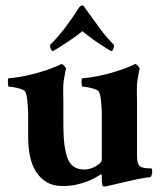

<svg xmlns="http://www.w3.org/2000/svg" viewBox="-20 -682 605 709"><path d="M356 -260Q356 -264 355.5 -275Q355 -286 354 -299Q353 -312 351 -324Q349 -336 346 -342Q343 -348 334 -351.5Q325 -355 314.5 -357.5Q304 -360 295.5 -361Q287 -362 284 -362Q283 -363 282 -368Q281 -373 281 -378.5Q281 -384 281.5 -388.5Q282 -393 284 -393Q313 -395 341.5 -401Q370 -407 396 -414.5Q422 -422 444 -430.5Q466 -439 480 -446Q485 -444 490.5 -437.5Q496 -431 496 -429Q495 -426 493.5 -418.5Q492 -411 490.5 -402.5Q489 -394 487.5 -385.5Q486 -377 486 -372Q485 -355 485.5 -334.5Q486 -314 486 -309V-108Q486 -76 496.5 -68Q507 -60 540 -60Q542 -58 542 -47Q542 -37 536 -28Q514 -26 486 -20Q458 -14 432.5 -8Q407 -2 388 2.5Q369 7 364 7Q356 7 356 -17V-33Q356 -35 355 -37.5Q354 -40 352 -38Q346 -34 333 -26.5Q320 -19 302 -12Q284 -5 261 0Q238 5 212 5Q176 5 151.5 -10Q127 -25 112 -49.5Q97 -74 90.5 -106.5Q84 -139 84 -174V-260Q84 -264 83.5 -275Q83 -286 82 -299Q81 -312 79 -324Q77 -336 74 -342Q71 -348 62 -351.5Q53 -355 42.5 -357.5Q32 -360 23.5 -361Q15 -362 12 -362Q11 -363 10 -368Q9 -373 9 -378.5Q9 -384 9.5 -388.5Q10 -393 12 -393Q41 -395 69.5 -401Q98 -407 124 -414.5Q150 -422 172 -430.5Q194 -439 208 -446Q213 -444 218.5 -437.5Q224 -431 224 -429Q223 -426 221.5 -418.5Q220 -411 218.5 -402.5Q217 -394 215.5 -385.5Q214 -377 214 -372Q213 -355 213.5 -334.5Q214 -314 214 -309V-219Q214 -139 229.5 -97.5Q245 -56 292 -56Q303 -56 314 -59.5Q325 -63 334.5 -68.5Q344 -74 350 -80.5Q356 -87 356 -93ZM284 -662Q289 -662 290 -659Q291 -656 295 -651Q321 -616 345.5 -581.5Q370 -547 401 -516Q401 -508 398.5 -501.5Q396 -495 392 -493Q388 -494 374.5 -502.5Q361 -511 344.5 -522Q328 -533 311.5 -545.5Q295 -558 284 -567Q274 -558 257 -546Q240 -534 223.5 -523Q207 -512 193 -503.5Q179 -495 174 -493Q170 -495 167.5 -501.5Q165 -508 165 -516Q194 -545 221 -580.5Q248 -616 270 -651Q276 -662 284 -662Z"/></svg>

Font: Vermiglione
Style: Bold
Weight: 700
Version: Version 1.000